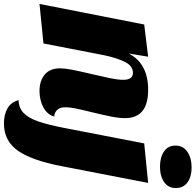

<svg xmlns="http://www.w3.org/2000/svg" viewBox="-32 -761 990 972"><g transform="rotate(90 463.0 -275.0)"><path d="M432 -530Q575 -530 575 -413Q575 -383 567 -342.5Q559 -302 545 -245Q532 -193 526 -162.5Q520 -132 520 -111Q520 -60 567 -54Q556 -18 519.5 1Q483 20 438 20Q386 20 354.5 -6.5Q323 -33 323 -83Q323 -108 329.5 -142Q336 -176 351 -240Q365 -299 373 -338Q381 -377 381 -404Q381 -453 346 -453Q310 -453 289.5 -410.5Q269 -368 256 -304L197 0L-3 20L101 -510L264 -530L248 -432Q299 -530 432 -530ZM929 -670Q929 -632 899 -611Q869 -590 821 -590Q773 -590 743.5 -610.5Q714 -631 714 -668Q714 -707 745.5 -728.5Q777 -750 825 -750Q872 -750 900.5 -729Q929 -708 929 -670ZM602 200Q557 200 525.5 182Q494 164 484 126Q523 125 548.5 101Q574 77 591.5 27Q609 -23 626 -112L703 -510L903 -530L818 -91Q789 60 739.5 130Q690 200 602 200Z"/></g></svg>

Font: Sansita ExtraBold Italic
Style: Regular
Weight: 800
Italic angle: -11°
Designer: Pablo Cosgaya
Foundry: Omnibus-Type
Version: Version 1.006